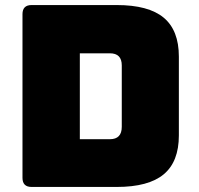

<svg xmlns="http://www.w3.org/2000/svg" viewBox="-20 -740 786 760"><path d="M442 0H105Q69 0 69 -36V-684Q69 -720 105 -720H442Q568 -720 628 -670Q688 -620 688 -516V-204Q688 -100 628 -50Q568 0 442 0ZM296 -529V-189H415Q462 -189 462 -238V-481Q462 -529 415 -529Z"/></svg>

Font: Bungee Tint
Style: Regular
Weight: 400
Designer: David Jonathan Ross
Foundry: David Jonathan Ross
Version: Version 2.001